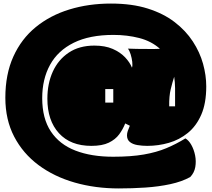

<svg xmlns="http://www.w3.org/2000/svg" viewBox="-20 -885 1188 1078"><path d="M647 173Q515 173 399.5 140Q284 107 196.5 42Q109 -23 59.5 -118Q10 -213 10 -336Q10 -468 55 -567.5Q100 -667 181 -733Q262 -799 370 -832Q478 -865 603 -865Q721 -865 809.5 -837Q898 -809 960.5 -761Q1023 -713 1062.5 -652.5Q1102 -592 1120 -527Q1138 -462 1138 -400Q1138 -305 1110 -241Q1082 -177 1034.5 -138.5Q987 -100 928 -83Q869 -66 807 -66Q778 -66 751.5 -70.5Q725 -75 709 -88Q693 -101 693 -125Q693 -137 697.5 -150Q702 -163 709 -179L683 -192Q670 -159 649 -130.5Q628 -102 591 -84Q554 -66 493 -66Q376 -66 311 -137Q246 -208 246 -331Q246 -416 276.5 -483Q307 -550 366 -589.5Q425 -629 510 -629Q570 -629 612.5 -610.5Q655 -592 682 -563.5Q709 -535 721 -505Q725 -517 722.5 -538Q720 -559 713.5 -580Q707 -601 698 -612Q723 -611 749 -610.5Q775 -610 818 -610Q833 -610 848 -610Q863 -610 878 -611Q830 -654 762 -671.5Q694 -689 617 -689Q483 -689 394 -645Q305 -601 261 -521Q217 -441 217 -334Q217 -220 265.5 -147Q314 -74 403.5 -39.5Q493 -5 615 -5Q716 -5 787.5 -17.5Q859 -30 914 -53Q969 -76 1021 -108Q1040 -97 1054.5 -71Q1069 -45 1075.5 -12.5Q1082 20 1076.5 52.5Q1071 85 1048 109Q1001 135 936 149Q871 163 797 168Q723 173 647 173ZM930 -288H963V-390Q963 -407 961.5 -423Q960 -439 958 -454Q948 -423 938.5 -384Q929 -345 930 -288ZM571 -309H616V-385H571Z"/></svg>

Font: Oi
Style: Regular
Weight: 400
Designer: Kostas Bartsokas, Mohamad Dakak
Foundry: Foundry5
Version: Version 4.000